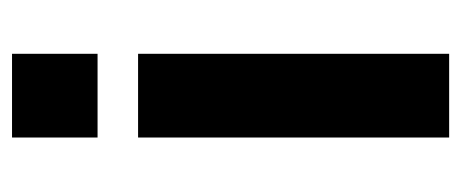

<svg xmlns="http://www.w3.org/2000/svg" viewBox="-236 -504 741 308"><g transform="rotate(-90 134.0 -350.5)"><path d="M66.9 0V-499H201.2V0ZM66.9 -564V-701.2H201.2V-564Z"/></g></svg>

Font: TitilliumText25L
Style: 999 wt
Weight: 900
Designer: Accademia di Belle Arti di Urbino and others
Foundry: Accademia di Belle Arti di Urbino and others.
Version: Version 25.000